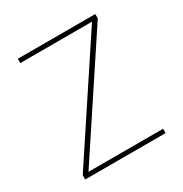

<svg xmlns="http://www.w3.org/2000/svg" viewBox="-124 -596 662 693"><g transform="rotate(-30 206.5 -249.5)"><path d="M36 0V-18L342 -481H43V-499H366V-481L60 -18H371V0Z"/></g></svg>

Font: DM Sans 20pt Thin
Style: Regular
Weight: 250
Version: Version 4.004;gftools[0.9.30]